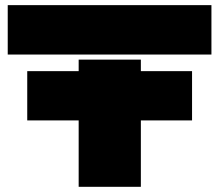

<svg xmlns="http://www.w3.org/2000/svg" viewBox="-20 -720 845 740"><path d="M9.8 -509.8V-700.2H794.9V-509.8ZM85 -255.9V-445.8H283.2V-490.2H522.9V-445.8H720.2V-255.9H522.9V0H283.2V-255.9Z"/></svg>

Font: Nastup Basic
Style: Regular
Weight: 400
Designer: Maksym Kobuzan
Foundry: Zakznak
Version: Version 1.020;FEAKit 1.0